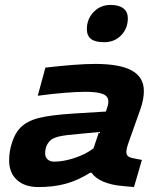

<svg xmlns="http://www.w3.org/2000/svg" viewBox="-20 -749 654 778"><path d="M548 -304 504 -180Q497 -161 494.5 -150.5Q492 -140 492 -133Q492 -122 499 -116Q506 -110 524 -107L555 -101L523 9L479 5Q431 1 398.5 -13Q366 -27 351 -49H345Q296 -18 246.5 -4.5Q197 9 136 9Q80 9 48.5 -20Q17 -49 17 -99Q17 -137 29.5 -174Q42 -211 63 -232Q90 -259 137.5 -271Q185 -283 279 -289L409 -297Q416 -317 417.5 -324Q419 -331 419 -338Q419 -359 397 -368Q375 -377 325 -377Q293 -377 242.5 -373Q192 -369 133 -361L164 -475Q224 -482 275.5 -486Q327 -490 365 -490Q466 -490 514.5 -463Q563 -436 563 -380Q563 -364 559.5 -345Q556 -326 548 -304ZM163 -127Q163 -112 173 -103Q183 -94 200 -94Q237 -94 282.5 -109Q328 -124 359 -148L381 -214L296 -206Q245 -202 219.5 -196Q194 -190 183 -179Q173 -169 168 -156.5Q163 -144 163 -127ZM498 -675Q498 -634 471 -606Q444 -578 402 -578Q366 -578 349 -591Q332 -604 332 -631Q332 -672 359.5 -700.5Q387 -729 428 -729Q462 -729 480 -715Q498 -701 498 -675Z"/></svg>

Font: Intel One Mono
Style: Bold Italic
Weight: 700
Italic angle: -16°
Monospace: yes
Designer: Fred Shallcrass
Foundry: Frere-Jones Type LLC
Version: Version 1.400;hotconv 1.1.0;makeotfexe 2.6.0;FJTRelease1.4